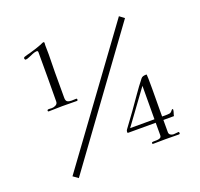

<svg xmlns="http://www.w3.org/2000/svg" viewBox="-151 -970 1302 1247"><g transform="rotate(-20 500.0 -347.0)"><path d="M611 -84H779Q779 -142 779.5 -199.5Q780 -257 780 -315ZM353 -376Q353 -374 351.5 -371Q350 -368 348 -368Q323 -368 297 -368.5Q271 -369 245 -369Q222 -369 198.5 -368Q175 -367 152 -367Q146 -367 146 -374Q146 -381 158 -381Q163 -381 168 -380.5Q173 -380 178 -380Q192 -380 205.5 -387.5Q219 -395 219 -411Q219 -452 219.5 -493.5Q220 -535 220 -575V-751Q220 -761 211 -761Q200 -761 183.5 -754.5Q167 -748 151.5 -741Q136 -734 126 -734Q123 -734 121 -738Q119 -742 119 -743Q119 -752 127 -754Q137 -758 146.5 -760Q156 -762 166 -765Q187 -771 208 -777.5Q229 -784 249 -792Q254 -794 261 -797.5Q268 -801 274 -801Q277 -801 277.5 -797.5Q278 -794 278 -792Q278 -788 277.5 -785Q277 -782 277 -778Q277 -762 277.5 -746.5Q278 -731 278 -716Q278 -685 277 -654.5Q276 -624 276 -593V-415Q276 -395 286 -388.5Q296 -382 314 -382Q322 -382 330.5 -382.5Q339 -383 347 -383Q353 -383 353 -376ZM824 -767 187 107 152 82 791 -792ZM915 -104Q915 -93 911 -82Q907 -71 905 -60H832V24Q832 37 841.5 43.5Q851 50 863 50Q871 50 880 48.5Q889 47 897 47Q900 47 901 50.5Q902 54 902 56Q902 63 894 63Q871 63 847.5 62.5Q824 62 801 62Q780 62 759.5 62.5Q739 63 718 63Q711 63 711 57Q711 50 721.5 49.5Q732 49 745 49Q758 49 768.5 44.5Q779 40 779 25V-60H585Q584 -63 584 -69Q584 -76 589 -83Q607 -108 625.5 -133Q644 -158 662 -183Q694 -228 725.5 -273.5Q757 -319 791 -362Q797 -370 806.5 -372.5Q816 -375 825 -375Q826 -375 828 -375Q830 -375 831 -374Q832 -372 832.5 -344.5Q833 -317 833 -276.5Q833 -236 832.5 -194.5Q832 -153 832 -122.5Q832 -92 832 -84H867Q886 -84 893 -89.5Q900 -95 903.5 -100.5Q907 -106 912 -106Q915 -106 915 -104Z"/></g></svg>

Font: Kaisei HarunoUmi
Style: Regular
Weight: 400
Designer: Font-Kai, 金井和夫
Foundry: KAZUO KANAI
Version: Version 5.003